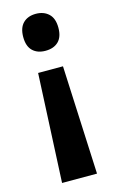

<svg xmlns="http://www.w3.org/2000/svg" viewBox="-115 -592 499 828"><g transform="rotate(-15 134.5 -178.0)"><path d="M213 -462Q213 -421 192 -400.5Q171 -380 134 -380Q98 -380 77 -400.5Q56 -421 56 -462Q56 -503 77 -524Q98 -545 134 -545Q169 -545 191 -524.5Q213 -504 213 -462ZM78 -296H189L211 189H55Z"/></g></svg>

Font: Noto Sans Kannada Condensed
Style: Bold
Weight: 700
Width: 3
Designer: Jelle Bosma - Monotype Design Team
Foundry: Monotype Imaging Inc.
Version: Version 2.005; ttfautohint (v1.8.4.7-5d5b)